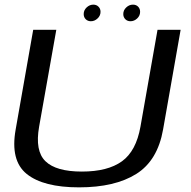

<svg xmlns="http://www.w3.org/2000/svg" viewBox="-20 -803 822 827"><path d="M320.5 4Q166.5 4 95 -53.8Q23.5 -111.5 47.5 -245.5L123 -674.5H222.5L148.5 -257.5Q130 -153 175.8 -108.5Q221.5 -64 332.5 -64Q444 -64 505.2 -108.2Q566.5 -152.5 585 -257.5L658.5 -674.5H758L682.5 -245.5Q659 -111.5 567 -53.8Q475 4 320.5 4ZM542 -711.5Q528.5 -711.5 519.8 -720.2Q511 -729 511 -742.5Q511 -759 523.8 -771Q536.5 -783 552.5 -783Q566.5 -783 575 -774.2Q583.5 -765.5 583.5 -752Q583.5 -735.5 570.8 -723.5Q558 -711.5 542 -711.5ZM371.5 -711.5Q358 -711.5 349.2 -720.2Q340.5 -729 340.5 -742.5Q340.5 -759 353.2 -771Q366 -783 382 -783Q395.5 -783 404.2 -774.2Q413 -765.5 413 -752Q413 -735.5 400.2 -723.5Q387.5 -711.5 371.5 -711.5Z"/></svg>

Font: Anybody ExtraExpanded Regular
Style: Italic
Weight: 400
Width: 8
Italic angle: -10°
Designer: Tyler Finck
Foundry: Etcetera Type Company
Version: Version 1.010; ttfautohint (v1.8.3) -l 8 -r 50 -G 200 -x 14 